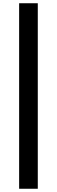

<svg xmlns="http://www.w3.org/2000/svg" viewBox="-20 -878 351 1184"><path d="M98 286V-858H213V286Z"/></svg>

Font: Noto Sans JP Thin Black
Style: Regular
Weight: 900
Version: Version 2.004-H2;hotconv 1.0.118;makeotfexe 2.5.65603